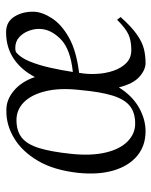

<svg xmlns="http://www.w3.org/2000/svg" viewBox="48 -548 510 647"><g transform="rotate(-90 303.5 -225.0)"><path d="M184 10Q135 10 101 -18.5Q67 -47 52 -98Q37 -149 44 -217Q53 -299 84.5 -352.5Q116 -406 161 -433Q206 -460 254 -459Q289 -460 320 -434.5Q351 -409 367 -363Q391 -409 429 -434.5Q467 -460 518 -460Q553 -460 570.5 -432Q588 -404 587 -366Q586 -338 565 -305.5Q544 -273 499.5 -248Q455 -223 381 -214Q376 -186 377.5 -155.5Q379 -125 388 -98.5Q397 -72 414 -55Q431 -38 458 -38Q488 -38 509 -47Q530 -56 560 -86L569 -74Q536 -37 510 -19Q484 -1 461.5 4.5Q439 10 414 10Q391 10 367.5 -11Q344 -32 332 -80Q304 -35 264.5 -12.5Q225 10 184 10ZM210 -25Q247 -25 269.5 -43Q292 -61 304.5 -101.5Q317 -142 323 -209Q331 -277 319.5 -325.5Q308 -374 282.5 -399.5Q257 -425 222 -425Q185 -425 162.5 -407Q140 -389 127.5 -348.5Q115 -308 108 -240Q101 -173 112.5 -124.5Q124 -76 150 -50.5Q176 -25 210 -25ZM384 -235Q461 -243 494.5 -276Q528 -309 529 -346Q530 -363 523 -382.5Q516 -402 501.5 -415.5Q487 -429 465 -429Q461 -429 457.5 -428.5Q454 -428 450 -426Q432 -411 419.5 -380.5Q407 -350 398.5 -312Q390 -274 384 -235Z"/></g></svg>

Font: Ancizar Serif Light
Style: Italic
Weight: 300
Italic angle: -4°
Designer: Cesar Puertas, Viviana Monsalve, Julian Moncada, Julian Prieto, Jose Castro, Felipe Aragon, Mariel Hernandez, Sara Alarc
Version: Version 8.100